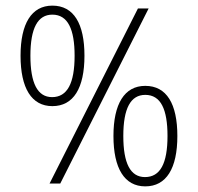

<svg xmlns="http://www.w3.org/2000/svg" viewBox="-20 -652 703 682"><path d="M166 -275C241 -275 280 -339 280 -454C280 -568 242 -632 166 -632C92 -632 53 -568 53 -454C53 -339 92 -275 166 -275ZM470 -622 156 0H194L508 -622ZM165 -307C113 -307 88 -357 88 -454C88 -552 114 -600 166 -600C221 -600 245 -548 245 -454C245 -356 219 -307 165 -307ZM496 10C571 10 610 -54 610 -169C610 -283 572 -347 496 -347C422 -347 383 -283 383 -169C383 -54 422 10 496 10ZM495 -23C443 -23 418 -72 418 -169C418 -267 444 -315 496 -315C551 -315 575 -264 575 -169C575 -71 549 -23 495 -23Z"/></svg>

Font: Noto Sans Gurmukhi Condensed ExtraLight
Style: Regular
Weight: 200
Width: 3
Designer: Jelle Bosma - Monotype Design Team
Foundry: Monotype Imaging Inc.
Version: Version 2.004